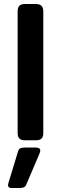

<svg xmlns="http://www.w3.org/2000/svg" viewBox="-20 -700 324 958"><path d="M68 -36V-643Q68 -662 76.5 -671Q85 -680 105 -680H158Q178 -680 187 -671Q196 -662 196 -643V-36Q196 -18 187.5 -9Q179 0 158 0H105Q85 0 76.5 -9Q68 -18 68 -36ZM20 224Q20 221 22 213L68 62Q72 46 79.5 41Q87 36 104 36H156Q181 36 181 51Q181 56 176 69L111 221Q105 238 82 238H38Q20 238 20 224Z"/></svg>

Font: Mitr
Style: Regular
Weight: 400
Designer: Thanarat Vachiruckul
Foundry: Cadson Demak
Version: Version 1.002